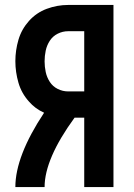

<svg xmlns="http://www.w3.org/2000/svg" viewBox="-20 -755 540 775"><path d="M42 0Q42 -125 158 -300Q122 -316 97 -345Q67 -378 54.5 -421Q42 -464 42 -508Q42 -552 54.5 -594.5Q67 -637 97 -670.5Q127 -704 169 -719.5Q211 -735 255 -735H438V0H320V-280H281Q160 -114 160 0ZM255 -386H320V-629H255Q233 -629 213 -619Q193 -609 181 -590.5Q169 -572 164.5 -550.5Q160 -529 160 -507.5Q160 -486 164.5 -464.5Q169 -443 181 -424.5Q193 -406 213 -396Q233 -386 255 -386Z"/></svg>

Font: Iosevka SS01
Style: Bold
Weight: 700
Monospace: yes
Designer: Belleve Invis
Foundry: Belleve Invis
Version: 2.3.3; ttfautohint (v1.8.3)